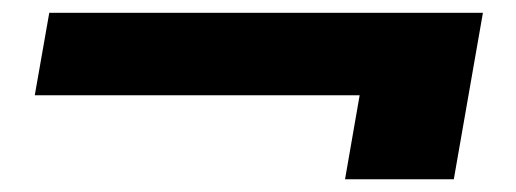

<svg xmlns="http://www.w3.org/2000/svg" viewBox="-20 -462 812 302"><path d="M34.7 -312.2H545.7L522.7 -180H693.8L739.6 -441.9H57.5Z"/></svg>

Font: Poppins Devanagari Thin
Style: Italic
Weight: 100
Italic angle: -10°
Designer: Ninad Kale (Devanagari), Jonny Pinhorn (Latin)
Foundry: Indian Type Foundry
Version: 4.005